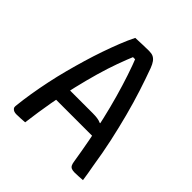

<svg xmlns="http://www.w3.org/2000/svg" viewBox="-192 -844 984 984"><g transform="rotate(45 300.0 -352.5)"><path d="M90 -278H351Q369 -278 384 -276Q399 -274 412 -268L440 -280L444 -238L449 -194H115Q106 -194 100.5 -199Q95 -204 92.5 -213.5Q90 -223 90 -235ZM139 0Q124 1 109 2Q94 3 78 3Q68 3 60.5 0Q53 -3 48.5 -9Q44 -15 45 -24Q50 -73 58.5 -124.5Q67 -176 78 -228.5Q89 -281 103 -334Q117 -387 132 -437.5Q147 -488 163.5 -535.5Q180 -583 197 -626Q214 -669 232 -705Q258 -706 282.5 -707Q307 -708 329 -708Q348 -708 359.5 -702.5Q371 -697 380 -685Q389 -673 397 -652Q418 -595 439 -530Q460 -465 479 -393Q498 -321 514.5 -245Q531 -169 543 -90Q547 -67 551 -45Q555 -23 558 0Q543 1 528.5 2Q514 3 499 3Q487 3 478 -0.5Q469 -4 464.5 -13Q460 -22 458 -38Q448 -101 435.5 -167Q423 -233 408 -298Q393 -363 375.5 -425Q358 -487 339.5 -542.5Q321 -598 302 -645L327 -627H275L301 -645Q281 -598 262 -545.5Q243 -493 226 -433.5Q209 -374 193 -306.5Q177 -239 163.5 -162.5Q150 -86 139 0Z"/></g></svg>

Font: Rec Mono Semicasual
Style: Regular
Weight: 400
Version: Version 1.085; ttfautohint (v1.8.4.7-5d5b)